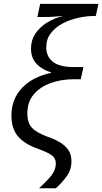

<svg xmlns="http://www.w3.org/2000/svg" viewBox="-20 -780 533 1001"><path d="M183.6 201.7Q227.5 161.1 249.3 132.8Q271 104.5 271 72.8Q271 43.5 247.6 27.8Q224.1 12.2 174.8 -5.4Q106.9 -29.8 73.2 -69.8Q39.6 -109.9 39.6 -178.7Q39.6 -261.7 93.5 -320.1Q147.5 -378.4 246.1 -400.4V-402.8Q200.7 -416 171.1 -446.5Q141.6 -477.1 141.6 -527.3Q141.6 -570.8 164.6 -605Q187.5 -639.2 225.8 -662.6Q264.2 -686 309.6 -696.8Q284.7 -694.8 262.2 -693.1Q239.7 -691.4 207.5 -691.4H174.8L189.5 -759.8H493.2L479.5 -696.8H474.6Q432.1 -696.8 387.5 -687Q342.8 -677.2 305.2 -657Q267.6 -636.7 244.4 -606.2Q221.2 -575.7 221.2 -533.7Q221.2 -484.4 256.3 -457.3Q291.5 -430.2 367.2 -430.2H415L400.9 -366.7H360.8Q300.8 -366.7 246.1 -347.7Q191.4 -328.6 157 -289.3Q122.6 -250 122.6 -188Q122.6 -139.6 147 -113.5Q171.4 -87.4 231.4 -65.9Q262.7 -55.2 290.3 -39.3Q317.9 -23.4 335.2 0.5Q352.5 24.4 352.5 60.5Q352.5 105 327.6 139.2Q302.7 173.3 271 201.7Z"/></svg>

Font: Open Sans
Style: Italic
Weight: 400
Italic angle: -12°
Designer: Monotype Design Team
Foundry: Monotype Imaging Inc.
Version: Version 3.000; ttfautohint (v1.8.4)